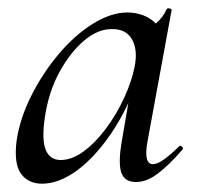

<svg xmlns="http://www.w3.org/2000/svg" viewBox="-20 -429 477 462"><path d="M81 13Q48 13 30.5 -11Q13 -35 20 -91Q28 -144 55 -198Q82 -252 120.5 -298Q159 -344 203 -371.5Q247 -399 287 -399Q306 -399 325 -392Q344 -385 357.5 -369.5Q371 -354 373 -328L325 -357Q339 -359 356 -373.5Q373 -388 381 -407Q383 -410 388.5 -408.5Q394 -407 393 -405L335 -89Q325 -34 348 -34Q359 -34 375.5 -46Q392 -58 411 -77Q414 -80 418 -76Q422 -72 419 -69Q387 -32 360 -11.5Q333 9 307 9Q280 9 272 -13.5Q264 -36 273 -89L297 -229L315 -246Q288 -168 248.5 -109.5Q209 -51 165.5 -19Q122 13 81 13ZM126 -44Q153 -44 181 -64.5Q209 -85 234.5 -119Q260 -153 278.5 -193Q297 -233 304 -269Q312 -309 297.5 -334.5Q283 -360 248 -359Q215 -359 182 -331Q149 -303 123 -255.5Q97 -208 88 -147Q80 -93 90 -68.5Q100 -44 126 -44Z"/></svg>

Font: Cormorant Infant Light Medium
Style: Italic
Weight: 500
Italic angle: -10°
Version: Version 4.001